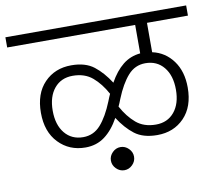

<svg xmlns="http://www.w3.org/2000/svg" viewBox="-93 -720 927 817"><g transform="rotate(-10 370.5 -311.5)"><path d="M0 0ZM584 -590V-463Q639 -451 673 -405Q707 -359 707 -289Q707 -206 661.5 -159Q616 -112 545 -112Q484 -112 447.5 -140Q411 -168 381 -215Q354 -166 318.5 -139.5Q283 -113 235 -113Q165 -113 119 -161Q73 -209 73 -291Q73 -374 118.5 -421Q164 -468 235 -468Q296 -468 332.5 -439.5Q369 -411 399 -364Q425 -411 457.5 -437Q490 -463 533 -467V-590H-20V-634H761V-590ZM364 -289Q368 -299 371 -306.5Q374 -314 377 -320Q352 -366 318.5 -394.5Q285 -423 233 -423Q183 -423 153.5 -387.5Q124 -352 124 -291Q124 -230 153.5 -194Q183 -158 233 -158Q278 -158 308.5 -192.5Q339 -227 364 -289ZM547 -422Q502 -422 471.5 -387.5Q441 -353 416 -291Q412 -281 409 -273.5Q406 -266 403 -260Q428 -214 461.5 -185.5Q495 -157 547 -157Q597 -157 626.5 -192.5Q656 -228 656 -289Q656 -350 626.5 -386Q597 -422 547 -422ZM381 -89Q401 -89 416 -74Q431 -59 431 -39Q431 -19 416 -4Q401 11 381 11Q361 11 346 -4Q331 -19 331 -39Q331 -59 346 -74Q361 -89 381 -89Z"/></g></svg>

Font: Martel Sans ExtraLight
Style: Regular
Weight: 275
Designer: Dan Reynolds and Mathieu Réguer
Foundry: Dan Reynolds and Mathieu Réguer
Version: Version 1.002; ttfautohint (v1.1) -l 5 -r 5 -G 72 -x 0 -D la